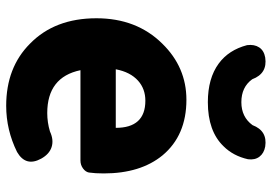

<svg xmlns="http://www.w3.org/2000/svg" viewBox="-152 -734 899 636"><g transform="rotate(90 298.0 -415.5)"><path d="M330 14Q203 14 124 -65Q40 -147 40 -285Q40 -418 124 -503Q202 -583 310 -583Q428 -583 494 -504Q554 -431 554 -309Q554 -281 551 -260Q549 -249 537.5 -240.5Q526 -232 511 -232H379H212Q235 -122 354 -122Q385 -122 415 -131Q443 -144 466.5 -136.5Q490 -129 505 -102Q533 -51 483 -22Q410 14 330 14ZM209 -349H306H403Q403 -447 313 -447Q274 -447 247 -423Q218 -397 209 -349ZM318 -654Q239 -654 190 -690Q145 -723 129 -784Q126 -808 136.5 -824Q147 -840 170 -844Q223 -852 242 -801Q268 -765 318 -765Q367 -765 394 -802Q413 -852 465 -844Q487 -840 498.5 -825Q510 -810 507 -787Q496 -738 464 -706Q414 -654 318 -654Z"/></g></svg>

Font: GenSenRounded TW H
Style: Regular
Weight: 900
Version: Version 1.501;PS 1;hotconv 16.6.51;makeotf.lib2.5.65220